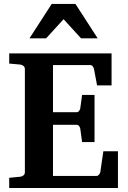

<svg xmlns="http://www.w3.org/2000/svg" viewBox="-20 -937 638 957"><path d="M25.9 0V-50.8L81.1 -56.2Q89.8 -57.1 96.9 -62.7Q104 -68.4 104 -78.1V-592.8Q104 -602.5 96.9 -608.4Q89.8 -614.3 81.1 -615.2L25.9 -620.1V-670.9H536.1V-511.2H463.9L448.2 -594.2Q446.3 -601.6 441.7 -607.2Q437 -612.8 430.2 -612.8H244.1V-377.9H362.8Q369.6 -377.9 374.3 -384.3Q378.9 -390.6 379.9 -396L389.2 -463.9H451.2V-229H389.2L379.9 -296.9Q378.9 -302.2 374.3 -308.6Q369.6 -314.9 362.8 -314.9H244.1V-60.1H461.9Q468.3 -60.1 473.6 -66.9Q479 -73.7 480 -79.1L495.1 -183.1H567.9V0ZM383.8 -746.1 296.9 -841.3 210 -746.1H127L237.8 -917.5H356L466.8 -746.1Z"/></svg>

Font: Charis SIL Am
Style: Bold
Weight: 700
Foundry: SIL International
Version: Version 5.000